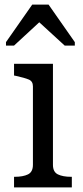

<svg xmlns="http://www.w3.org/2000/svg" viewBox="-20 -814 360 834"><path d="M191 -794H120L6 -631V-616H41L185 -749L118 -747L261 -616H305V-631ZM210 -537V-98Q210 -67 231.5 -56.5Q253 -46 289 -46H292V0H41V-46H44Q80 -46 101.5 -56.5Q123 -67 123 -98V-439Q123 -461 105 -468.5Q87 -476 51 -484L41 -486V-537Z"/></svg>

Font: Roboto Serif 20pt SemiCondensed
Style: Regular
Weight: 400
Width: 4
Version: Version 1.008